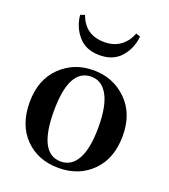

<svg xmlns="http://www.w3.org/2000/svg" viewBox="-150 -925 919 1047"><g transform="rotate(20 310.0 -401.0)"><path d="M310.5 15.6Q191.4 15.6 116.2 -60.5Q41 -136.7 41 -268.6Q41 -398.4 118.7 -474.6Q196.3 -550.8 310.5 -550.8Q423.8 -550.8 502.4 -474.6Q581.1 -398.4 581.1 -268.6Q581.1 -136.7 504.9 -60.5Q428.7 15.6 310.5 15.6ZM310.5 -21.5Q373 -21.5 406.7 -83.5Q440.4 -145.5 440.4 -267.6Q440.4 -389.6 406.2 -451.7Q372.1 -513.7 310.5 -513.7Q181.6 -513.7 181.6 -267.6Q181.6 -21.5 310.5 -21.5ZM136.7 -809.6 162.1 -818.4Q199.2 -714.8 310.5 -714.8Q366.2 -714.8 404.3 -743.2Q442.4 -771.5 459 -818.4L484.4 -809.6Q477.5 -739.3 433.6 -689Q389.6 -638.7 310.5 -638.7Q231.4 -638.7 187.5 -689Q143.6 -739.3 136.7 -809.6Z"/></g></svg>

Font: GenYoMin TW TTF Bold
Style: Regular
Weight: 700
Version: Version 1.300